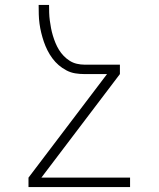

<svg xmlns="http://www.w3.org/2000/svg" viewBox="-20 -540 640 775"><path d="M505 215H95V177L412 -241H321Q302 -241 283.5 -244Q265 -247 248 -256Q231 -265 217 -277Q203 -289 191.5 -304.5Q180 -320 171.5 -337Q163 -354 157 -371.5Q151 -389 146.5 -407.5Q142 -426 139.5 -444.5Q137 -463 136.5 -482Q136 -501 136 -520H178Q178 -504 178.5 -488.5Q179 -473 181 -457.5Q183 -442 186 -426.5Q189 -411 193.5 -396Q198 -381 204 -366.5Q210 -352 218 -339Q226 -326 237 -314.5Q248 -303 261.5 -294.5Q275 -286 290.5 -282.5Q306 -279 321 -279H464V-241L147 177H505Z"/></svg>

Font: Iosevka Extralight Extended
Style: Regular
Weight: 200
Width: 7
Monospace: yes
Designer: Belleve Invis
Foundry: Belleve Invis
Version: Version 32.5.0; ttfautohint (v1.8.4)